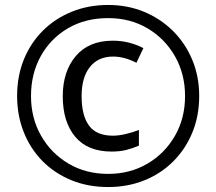

<svg xmlns="http://www.w3.org/2000/svg" viewBox="-20 -744 871 774"><path d="M416 10Q334 10 266.5 -18Q199 -46 150.5 -95.5Q102 -145 75.5 -212Q49 -279 49 -357Q49 -438 76.5 -505Q104 -572 153.5 -621Q203 -670 270 -697Q337 -724 416 -724Q494 -724 560.5 -696.5Q627 -669 677 -619.5Q727 -570 755 -503Q783 -436 783 -357Q783 -277 755.5 -210Q728 -143 678.5 -93.5Q629 -44 562 -17Q495 10 416 10ZM416 -43Q504 -43 574 -84Q644 -125 685 -196Q726 -267 726 -357Q726 -445 686 -516Q646 -587 576 -629Q506 -671 416 -671Q324 -671 254 -630Q184 -589 144.5 -518Q105 -447 105 -357Q105 -268 145.5 -197Q186 -126 256 -84.5Q326 -43 416 -43ZM430 -133Q333 -133 283 -193Q233 -253 233 -356Q233 -456 285.5 -518Q338 -580 435 -580Q500 -580 558 -550L530 -491Q481 -516 436 -516Q376 -516 342.5 -474Q309 -432 309 -357Q309 -278 339 -237.5Q369 -197 435 -197Q458 -197 486 -203.5Q514 -210 540 -220V-157Q515 -146 489 -139.5Q463 -133 430 -133Z"/></svg>

Font: Noto Sans Telugu SemiCondensed
Style: Regular
Weight: 400
Width: 4
Designer: Jelle Bosma - Monotype Design Team
Foundry: Monotype Imaging Inc.
Version: Version 2.005; ttfautohint (v1.8.4.7-5d5b)